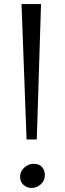

<svg xmlns="http://www.w3.org/2000/svg" viewBox="-20 -919 322 950"><path d="M183 -899 162 -229H111.5L86.5 -899ZM79.5 -44Q79.5 -72 100.5 -90.2Q121.5 -108.5 145.5 -108.5Q175 -108.5 188.5 -92Q202 -75.5 202 -54Q202 -25 181.8 -7Q161.5 11 135.5 11Q114 11 96.8 -3.8Q79.5 -18.5 79.5 -44Z"/></svg>

Font: Merriweather 20pt Light
Style: Regular
Weight: 300
Version: Version 2.100